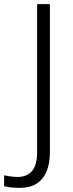

<svg xmlns="http://www.w3.org/2000/svg" viewBox="-20 -725 354 931"><path d="M75 186Q58 186 39.5 184.5Q21 183 0 178V125Q19 129 35 131Q51 133 65 133Q111 133 135.5 104Q160 75 160 12V-705H222V13Q222 68 205.5 107Q189 146 156.5 166Q124 186 75 186Z"/></svg>

Font: Mulish ExtraLight Light
Style: Regular
Weight: 300
Version: Version 3.603